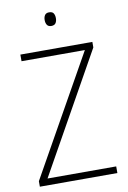

<svg xmlns="http://www.w3.org/2000/svg" viewBox="-98 -969 684 1027"><g transform="rotate(-10 243.5 -455.0)"><path d="M454 0H33V-30L397 -678H53V-714H444V-684L81 -36H454ZM243 -910Q261 -910 267.5 -899.5Q274 -889 274 -873Q274 -857 267 -846.5Q260 -836 243 -836Q227 -836 220 -846.5Q213 -857 213 -873Q213 -889 220 -899.5Q227 -910 243 -910Z"/></g></svg>

Font: Noto Sans Khmer UI SemiCondensed ExtraLight
Style: Regular
Weight: 200
Width: 4
Designer: Danh Hong and the Monotype Design Team
Foundry: Monotype Imaging Inc.
Version: Version 2.002; ttfautohint (v1.8.4.7-5d5b)